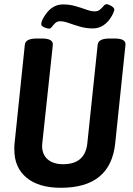

<svg xmlns="http://www.w3.org/2000/svg" viewBox="-20 -885 630 912"><path d="M269 7Q164 7 106 -41Q48 -89 48 -175Q48 -181 48 -188Q48 -195 49 -202L98 -673Q101 -702 154 -702H180Q233 -702 231 -672L181 -206Q181 -202 180.5 -198.5Q180 -195 180 -192Q180 -151 206.5 -128Q233 -105 280 -105Q385 -105 395 -206L444 -673Q447 -702 500 -702H525Q579 -702 576 -672L527 -202Q504 7 269 7ZM213 -749Q205 -749 190.5 -755Q176 -761 176 -770Q176 -782 185 -798Q221 -864 279 -864Q310 -864 338 -856Q366 -848 389.5 -839.5Q413 -831 430 -831Q445 -831 455 -839.5Q465 -848 472 -856.5Q479 -865 486 -865Q495 -865 509 -856.5Q523 -848 523 -839Q523 -836 520 -828Q517 -820 511 -809Q496 -782 473 -766Q450 -750 421 -750Q389 -750 360 -758.5Q331 -767 307 -775.5Q283 -784 266 -784Q251 -784 242 -775Q233 -766 226.5 -757.5Q220 -749 213 -749Z"/></svg>

Font: Asap Condensed Condensed SemiBold
Style: Italic
Weight: 600
Width: 3
Italic angle: -6°
Designer: Pablo Cosgaya
Foundry: Omnibus-Type
Version: Version 3.001; ttfautohint (v1.8.4.7-5d5b)